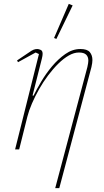

<svg xmlns="http://www.w3.org/2000/svg" viewBox="-20 -771 539 991"><path d="M181 -492 164 -500 73 -450 68 -459 129 -500Q144 -511 153.5 -514.5Q163 -518 172 -518Q180 -518 190 -513.5Q200 -509 200 -493Q200 -484 196 -468L148 -278L153 -277Q168 -308 192.5 -349.5Q217 -391 248.5 -428.5Q280 -466 317 -492Q354 -518 395 -518Q430 -518 443.5 -502Q457 -486 457 -461Q457 -447 452 -425L286 200H265L431 -425Q436 -447 436 -458Q436 -478 424.5 -489Q413 -500 387 -500Q362 -500 335 -484.5Q308 -469 281 -442.5Q254 -416 228.5 -382Q203 -348 182 -311Q161 -274 145 -237Q129 -200 121 -168L79 0H58ZM335 -751 355 -743 271 -570 259 -575Z"/></svg>

Font: IBM Plex Serif Thin
Style: Italic
Weight: 100
Italic angle: -14°
Designer: Mike Abbink, Paul van der Laan, Pieter van Rosmalen
Foundry: Bold Monday
Version: Version 3.001